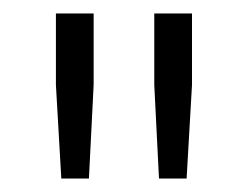

<svg xmlns="http://www.w3.org/2000/svg" viewBox="-20 -720 368 285"><path d="M71 -455H112L119 -594V-700H63V-594ZM216 -455H257L265 -594V-700H209V-594Z"/></svg>

Font: Fixel Display Light
Style: Regular
Weight: 300
Designer: AlfaBravo + MacPaw
Foundry: Kyrylo Tkachov, Marchela Mozhyna, Serhii Makarenko, Maria Weinstein, Zakhar Kryvoshyya
Version: Version 1.211